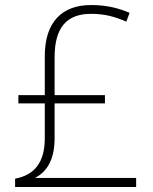

<svg xmlns="http://www.w3.org/2000/svg" viewBox="-20 -743 610 763"><path d="M342 -723C225 -723 158 -654 158 -520V-365H53V-332H158V-193C158 -97 116 -47 40 -33V0H521V-36H119C163 -59 197 -103 197 -194V-332H397V-365H197V-515C197 -634 245 -688 342 -688C398 -688 438 -676 482 -657L495 -692C455 -709 407 -723 342 -723Z"/></svg>

Font: Noto Sans Lao ExtraLight
Style: Regular
Weight: 200
Designer: Monotype Design Team
Foundry: Monotype Imaging Inc.
Version: Version 2.003